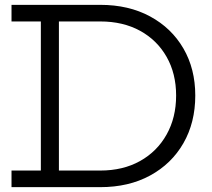

<svg xmlns="http://www.w3.org/2000/svg" viewBox="-20 -772 874 792"><path d="M325.5 0V-68.5H393.5Q487.5 -68.5 557.8 -107.8Q628 -147 667.2 -217Q706.5 -287 706.5 -378Q706.5 -468.5 667.2 -537.5Q628 -606.5 557.8 -645Q487.5 -683.5 393.5 -683.5H325.5V-752H393.5Q511 -752 599.2 -704.2Q687.5 -656.5 736.5 -572.2Q785.5 -488 785.5 -378Q785.5 -266.5 736.5 -181.2Q687.5 -96 599.2 -48Q511 0 393.5 0ZM27.5 0V-68.5H148.5V-683.5H27.5V-752H351.5V-683.5H223V-68.5H351.5V0Z"/></svg>

Font: Hepta Slab
Style: Regular
Weight: 400
Designer: Michael LaGattuta
Foundry: Michael LaGattuta
Version: Version 1.100